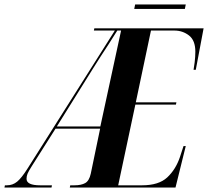

<svg xmlns="http://www.w3.org/2000/svg" viewBox="-77 -841 933 861"><path d="M-57 0 -55 -10H-46Q-20 -10 0 -26.5Q20 -43 47 -86L438 -704H344L346 -714H836L801 -528H791Q793 -537 796 -562Q799 -587 799 -609Q799 -660 770.5 -682Q742 -704 705 -704H600L532 -382H714L712 -372H530L453 -10H560Q635 -10 673 -45.5Q711 -81 730 -137L746 -186H756L710 0H236L238 -10H257Q287 -10 305 -20Q323 -30 330 -62L372 -264H172L65 -95Q51 -73 46.5 -62Q42 -51 42 -39Q42 -10 103 -10H156L154 0ZM178 -274H373L466 -704H449Q424 -664 406.5 -637Q389 -610 373.5 -586.5Q358 -563 339 -532ZM525 -801 529 -821H756L752 -801Z"/></svg>

Font: Noto Serif Display ExtraCondensed
Style: Bold Italic
Weight: 700
Width: 2
Italic angle: -12°
Designer: Monotype Design Team
Foundry: Monotype Imaging Inc.
Version: Version 2.009